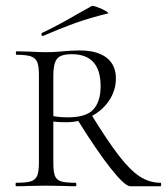

<svg xmlns="http://www.w3.org/2000/svg" viewBox="-20 -646 579 666"><path d="M242 0Q215 0 200 -1L139 -2L81 -1Q65 0 36 0Q34 0 34 -6Q34 -12 36 -12Q71 -12 87 -17Q103 -22 109 -36.5Q115 -51 115 -81V-387Q115 -417 109 -431Q103 -445 87 -450.5Q71 -456 37 -456Q35 -456 35 -462Q35 -468 37 -468L82 -467Q118 -465 139 -465Q158 -465 173 -466Q188 -467 198 -468Q230 -471 256 -471Q317 -471 349.5 -446Q382 -421 382 -374Q382 -333 359 -298Q336 -263 296.5 -242.5Q257 -222 209 -222Q177 -222 154 -226L153 -246Q178 -239 216 -239Q279 -239 304 -266.5Q329 -294 329 -347Q329 -458 229 -458Q189 -458 177 -441Q165 -424 165 -385V-81Q165 -50 170.5 -36Q176 -22 191.5 -17Q207 -12 242 -12Q245 -12 245 -6Q245 0 242 0ZM537 0H432Q413 0 364 -62Q315 -124 248 -232L294 -253Q353 -157 392 -106.5Q431 -56 464.5 -34Q498 -12 537 -12Q539 -12 539 -6Q539 0 537 0ZM129 -521Q125 -521 124 -525.5Q123 -530 126 -532Q172 -553 248 -597L298 -625Q302 -627 318.5 -621Q335 -615 347.5 -607.5Q360 -600 353 -599Q291 -584 239.5 -565.5Q188 -547 131 -522Z"/></svg>

Font: Cormorant Unicase Light
Style: Regular
Weight: 300
Designer: Christian Thalmann (Catharsis Fonts)
Foundry: Catharsis Fonts
Version: Version 4.000